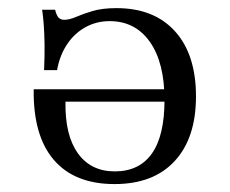

<svg xmlns="http://www.w3.org/2000/svg" viewBox="-20 -446 571 477"><path d="M264.5 11.3Q165.3 11.3 113.7 -48.8Q62.1 -108.9 63.7 -224.2H420.2L421 -193.5H142.7Q141.1 -110.5 173.4 -65.3Q205.6 -20.2 265.3 -20.2Q325.8 -20.2 357.3 -64.5Q388.7 -108.9 388.7 -197.6Q388.7 -290.3 352.4 -341.9Q316.1 -393.5 252.4 -393.5Q219.4 -393.5 191.9 -378.2Q164.5 -362.9 146.4 -335.5Q128.2 -308.1 121.8 -271.8H89.5Q91.1 -307.3 90.7 -335.1Q90.3 -362.9 88.7 -384.3Q87.1 -405.6 84.7 -421.8H116.9Q120.2 -408.1 125.4 -402.4Q130.6 -396.8 139.5 -396.8Q152.4 -396.8 169 -404Q185.5 -411.3 209.7 -418.5Q233.9 -425.8 269.4 -425.8Q362.9 -425.8 414.9 -368.1Q466.9 -310.5 466.9 -206.5Q466.9 -103.2 414.1 -46Q361.3 11.3 264.5 11.3Z"/></svg>

Font: Playfair 12pt Light
Style: Regular
Weight: 300
Designer: Claus Eggers Sørensen
Foundry: Claus Eggers Sørensen
Version: Version 2.000;gftools[0.9.28]